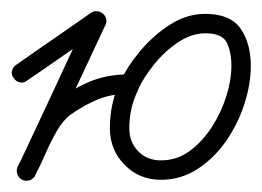

<svg xmlns="http://www.w3.org/2000/svg" viewBox="-20 -302 472 346"><path d="M5 -161Q0 -167 1.5 -174Q3 -181 9 -185Q43 -209 76.5 -232Q110 -255 144 -279Q150 -283 157 -281.5Q164 -280 168 -274Q173 -268 171.5 -261Q170 -254 164 -250Q130 -227 96.5 -203.5Q63 -180 29 -157Q23 -152 16 -153.5Q9 -155 5 -161ZM161 -280Q168 -277 170.5 -270.5Q173 -264 170 -257Q138 -189 106.5 -121.5Q75 -54 44 13Q41 20 34 22.5Q27 25 20 22Q14 19 11.5 12Q9 5 12 -1Q44 -69 75.5 -136.5Q107 -204 138 -272Q141 -278 148 -280.5Q155 -283 161 -280ZM12 -2Q22 -21 33 -45Q44 -69 57.5 -90.5Q71 -112 88 -124Q118 -146 147 -157Q176 -168 213 -168Q220 -168 225.5 -162.5Q231 -157 231 -150Q231 -143 225.5 -138Q220 -133 213 -133Q182 -133 158 -123.5Q134 -114 108 -96Q94 -86 82.5 -66Q71 -46 61.5 -24Q52 -2 43 14Q40 21 33 23Q26 25 20 22Q13 18 11 11Q9 4 12 -2ZM397 -183Q397 -209 388.5 -225.5Q380 -242 350 -242Q325 -242 300.5 -225.5Q276 -209 257 -185Q238 -161 229 -141Q229 -141 229 -141Q229 -141 229 -141Q229 -141 229 -140.5Q229 -140 229 -140Q213 -108 213 -71Q213 -46 229 -29.5Q245 -13 270 -13Q299 -13 322 -30Q345 -47 362 -73.5Q379 -100 388 -129Q397 -158 397 -183ZM197 -155Q197 -155 197 -155Q197 -155 197 -155Q209 -182 233 -210.5Q257 -239 287 -258Q317 -277 350 -277Q395 -277 413.5 -250.5Q432 -224 432 -183Q432 -151 420.5 -115Q409 -79 387.5 -48Q366 -17 336 2.5Q306 22 270 22Q231 22 204.5 -5Q178 -32 178 -71Q178 -117 197 -156Q197 -156 197 -155.5Q197 -155 197 -155Z"/></svg>

Font: FRB American Cursive Guidelines Arrows
Style: Italic
Weight: 400
Italic angle: -25°
Version: Version 2.0;Modular Font Editor K font №1